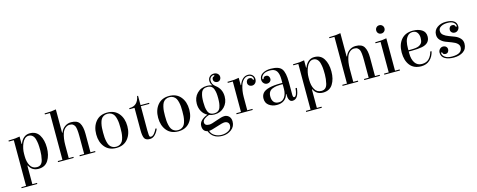

<svg xmlns="http://www.w3.org/2000/svg" viewBox="-36 -1545 6509 2621"><g transform="rotate(-15 3218.5 -234.0)"><path d="M190 200H256V215H35V200H101V-445H30V-460H51Q129 -460 190 -473V-369H196Q214 -420 249.5 -450Q285 -480 334 -480Q424 -480 467.5 -409.5Q511 -339 511 -231Q511 -123 466 -51.5Q421 20 328 20Q235 20 196 -62H190ZM188 -231V-195Q188 -117 218 -62.5Q248 -8 312 -8Q381 -8 399 -86Q414 -149 414 -212Q414 -275 410.5 -308Q407 -341 397.5 -376.5Q388 -412 365.5 -432Q343 -452 311.5 -452Q280 -452 255.5 -429.5Q231 -407 217 -372Q188 -301 188 -231Z M828 -15V0H607V-15H673V-675H602V-690H623Q702 -690 764 -703V-373H770Q787 -421 827.5 -450.5Q868 -480 918 -480Q1005 -480 1037 -428.5Q1069 -377 1069 -275V-15H1135V0H914V-15H980V-261Q980 -374 963 -410Q955 -426 938.5 -439Q922 -452 890 -452Q858 -452 829.5 -429Q801 -406 787 -366Q762 -295 762 -196V-15Z M1590 -50Q1532 20 1428 20Q1324 20 1266 -50Q1208 -120 1208 -230Q1208 -340 1266 -410Q1324 -480 1428 -480Q1532 -480 1590 -410Q1648 -340 1648 -230Q1648 -120 1590 -50ZM1549 -163Q1551 -192 1551 -230Q1551 -268 1549 -297Q1547 -326 1539.5 -359Q1532 -392 1519.5 -413.5Q1507 -435 1483.5 -449Q1460 -463 1428 -463Q1396 -463 1372.5 -449Q1349 -435 1336.5 -413.5Q1324 -392 1316.5 -359Q1309 -326 1307 -297Q1305 -268 1305 -230Q1305 -192 1307 -163Q1309 -134 1316.5 -101Q1324 -68 1336.5 -46.5Q1349 -25 1372.5 -11Q1396 3 1428 3Q1460 3 1483.5 -11Q1507 -25 1519.5 -46.5Q1532 -68 1539.5 -101Q1547 -134 1549 -163Z M1896 -445V-105Q1896 -21 1907 -12Q1913 -7 1923 -7Q1948 -7 1971.5 -36Q1995 -65 2010 -99L2026 -93Q2007 -45 1975 -12.5Q1943 20 1901 20Q1842 20 1824.5 -15.5Q1807 -51 1807 -127V-445H1736V-460H1743Q1858 -460 1883 -592H1896V-460H2017V-445Z M2465 -50Q2407 20 2303 20Q2199 20 2141 -50Q2083 -120 2083 -230Q2083 -340 2141 -410Q2199 -480 2303 -480Q2407 -480 2465 -410Q2523 -340 2523 -230Q2523 -120 2465 -50ZM2424 -163Q2426 -192 2426 -230Q2426 -268 2424 -297Q2422 -326 2414.5 -359Q2407 -392 2394.5 -413.5Q2382 -435 2358.5 -449Q2335 -463 2303 -463Q2271 -463 2247.5 -449Q2224 -435 2211.5 -413.5Q2199 -392 2191.5 -359Q2184 -326 2182 -297Q2180 -268 2180 -230Q2180 -192 2182 -163Q2184 -134 2191.5 -101Q2199 -68 2211.5 -46.5Q2224 -25 2247.5 -11Q2271 3 2303 3Q2335 3 2358.5 -11Q2382 -25 2394.5 -46.5Q2407 -68 2414.5 -101Q2422 -134 2424 -163Z M2964 -598Q2941 -598 2923.5 -580Q2906 -562 2906 -533Q2906 -481 2953 -446Q3036 -384 3036 -278Q3036 -190 2980.5 -132.5Q2925 -75 2839 -75Q2798 -75 2764 -89Q2727 -78 2698.5 -57Q2670 -36 2670 -8Q2670 40 2737 40Q2767 40 2845 10.5Q2923 -19 2961.5 -19Q3000 -19 3026 7.5Q3052 34 3052 80Q3052 152 2996 193.5Q2940 235 2870 235Q2733 235 2687 120Q2622 106 2622 30Q2622 -14 2657 -47Q2692 -80 2744 -98Q2696 -123 2669 -170.5Q2642 -218 2642 -278Q2642 -366 2697.5 -423Q2753 -480 2839 -480Q2872 -480 2910 -468L2912 -470Q2888 -497 2888 -534Q2888 -571 2912.5 -594Q2937 -617 2971 -617Q3005 -617 3025.5 -598Q3046 -579 3046 -553Q3046 -527 3030.5 -510.5Q3015 -494 2992.5 -494Q2970 -494 2954.5 -507.5Q2939 -521 2939 -542Q2939 -574 2965 -580Q2974 -582 2974 -590Q2974 -598 2964 -598ZM2940.5 -208Q2944 -237 2944 -278Q2944 -319 2940.5 -347.5Q2937 -376 2927 -405Q2917 -434 2895 -449Q2873 -464 2839 -464Q2805 -464 2783 -449Q2761 -434 2751 -405Q2741 -376 2737.5 -347.5Q2734 -319 2734 -278Q2734 -237 2737.5 -208Q2741 -179 2751 -150Q2761 -121 2783 -106Q2805 -91 2839 -91Q2873 -91 2895 -106Q2917 -121 2927 -150Q2937 -179 2940.5 -208ZM2710 122H2709Q2723 167 2766 193Q2809 219 2862.5 219Q2916 219 2960 194Q3004 169 3004 122Q3004 95 2986.5 79.5Q2969 64 2940.5 64Q2912 64 2826 93Q2740 122 2710 122Z M3484 -404Q3484 -430 3465 -447Q3446 -464 3414 -464Q3382 -464 3354.5 -438.5Q3327 -413 3312 -372Q3285 -293 3285 -201V-15H3358V0H3130V-15H3196V-445H3125V-460H3146Q3226 -460 3287 -473V-369H3293Q3335 -480 3419 -480Q3456 -480 3479.5 -456.5Q3503 -433 3503 -398.5Q3503 -364 3483.5 -343.5Q3464 -323 3437.5 -323Q3411 -323 3394.5 -338.5Q3378 -354 3378 -376.5Q3378 -399 3391 -414.5Q3404 -430 3426 -430Q3460 -430 3466 -404Q3468 -395 3476 -395Q3484 -395 3484 -404Z M3737 -480Q3856 -480 3894.5 -426.5Q3933 -373 3933 -240V-63Q3933 -22 3951 -22Q3988 -22 4000 -137L4018 -135Q4003 20 3917 20Q3892 20 3878.5 2Q3865 -16 3861.5 -37.5Q3858 -59 3858 -91H3852Q3839 -38 3799 -9Q3759 20 3696.5 20Q3634 20 3587 -13.5Q3540 -47 3540 -110Q3540 -157 3567 -188Q3623 -252 3821 -252Q3832 -252 3844 -252V-301Q3844 -380 3817 -420Q3790 -460 3723.5 -460Q3657 -460 3626 -433Q3595 -406 3595 -377Q3595 -368 3603.5 -368Q3612 -368 3613 -377Q3619 -403 3653 -403Q3675 -403 3688 -387.5Q3701 -372 3701 -349.5Q3701 -327 3684.5 -311.5Q3668 -296 3641.5 -296Q3615 -296 3595.5 -316.5Q3576 -337 3576 -367Q3576 -423 3623 -451.5Q3670 -480 3737 -480ZM3844 -167V-234Q3834 -234 3812.5 -234Q3791 -234 3761.5 -231Q3732 -228 3701 -216Q3637 -193 3637 -114Q3637 -66 3660 -37Q3683 -8 3734 -8Q3785 -8 3814.5 -54Q3844 -100 3844 -167Z M4211 200H4277V215H4056V200H4122V-445H4051V-460H4072Q4150 -460 4211 -473V-369H4217Q4235 -420 4270.5 -450Q4306 -480 4355 -480Q4445 -480 4488.5 -409.5Q4532 -339 4532 -231Q4532 -123 4487 -51.5Q4442 20 4349 20Q4256 20 4217 -62H4211ZM4209 -231V-195Q4209 -117 4239 -62.5Q4269 -8 4333 -8Q4402 -8 4420 -86Q4435 -149 4435 -212Q4435 -275 4431.5 -308Q4428 -341 4418.5 -376.5Q4409 -412 4386.5 -432Q4364 -452 4332.5 -452Q4301 -452 4276.5 -429.5Q4252 -407 4238 -372Q4209 -301 4209 -231Z M4849 -15V0H4628V-15H4694V-675H4623V-690H4644Q4723 -690 4785 -703V-373H4791Q4808 -421 4848.5 -450.5Q4889 -480 4939 -480Q5026 -480 5058 -428.5Q5090 -377 5090 -275V-15H5156V0H4935V-15H5001V-261Q5001 -374 4984 -410Q4976 -426 4959.5 -439Q4943 -452 4911 -452Q4879 -452 4850.5 -429Q4822 -406 4808 -366Q4783 -295 4783 -196V-15Z M5373 -15H5439V0H5218V-15H5284V-445H5213V-460H5234Q5312 -460 5373 -473ZM5283.5 -569.5Q5267 -586 5267 -611Q5267 -636 5283.5 -653Q5300 -670 5325 -670Q5350 -670 5367 -653Q5384 -636 5384 -611Q5384 -586 5367 -569.5Q5350 -553 5325 -553Q5300 -553 5283.5 -569.5Z M5748 -480Q5823 -480 5873.5 -448Q5924 -416 5924 -352Q5924 -253 5811 -230Q5754 -219 5669 -219H5622V-190Q5622 -109 5655.5 -58.5Q5689 -8 5753.5 -8Q5818 -8 5854.5 -46Q5891 -84 5906 -144L5924 -142Q5908 -69 5859.5 -24.5Q5811 20 5737 20Q5633 20 5579 -48.5Q5525 -117 5525 -230Q5525 -343 5583 -411.5Q5641 -480 5748 -480ZM5622 -237H5657Q5738 -237 5770.5 -253Q5803 -269 5815 -292.5Q5827 -316 5827 -359Q5827 -402 5805.5 -432.5Q5784 -463 5740 -463Q5696 -463 5668.5 -431.5Q5641 -400 5631.5 -358Q5622 -316 5622 -265Z M6212 -480Q6364 -480 6364 -377Q6364 -347 6344.5 -326.5Q6325 -306 6298.5 -306Q6272 -306 6255.5 -321.5Q6239 -337 6239 -359.5Q6239 -382 6252 -397.5Q6265 -413 6287 -413Q6321 -413 6327 -387Q6328 -378 6336.5 -378Q6345 -378 6345 -387Q6345 -415 6317.5 -437.5Q6290 -460 6233.5 -460Q6177 -460 6140.5 -439Q6104 -418 6104 -380.5Q6104 -343 6133 -320Q6162 -297 6203 -282Q6244 -267 6285.5 -250.5Q6327 -234 6356 -203Q6385 -172 6385 -128Q6385 -53 6331.5 -16.5Q6278 20 6199 20Q6120 20 6072 -8Q6024 -36 6024 -93Q6024 -123 6043.5 -143.5Q6063 -164 6089.5 -164Q6116 -164 6132.5 -148.5Q6149 -133 6149 -110.5Q6149 -88 6136 -72.5Q6123 -57 6101 -57Q6067 -57 6061 -83Q6060 -92 6051.5 -92Q6043 -92 6043 -83Q6043 -53 6076.5 -26.5Q6110 0 6176 0Q6321 0 6321 -94Q6321 -152 6222 -188Q6180 -203 6139 -219.5Q6098 -236 6069 -267Q6040 -298 6040 -342Q6040 -406 6090.5 -443Q6141 -480 6212 -480Z"/></g></svg>

Font: Elsie Swash Caps
Style: Regular
Weight: 400
Designer: Alejandro Inler
Foundry: Alejandro Inler
Version: 1.003